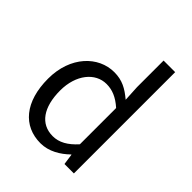

<svg xmlns="http://www.w3.org/2000/svg" viewBox="-224 -925 1067 1067"><g transform="rotate(45 310.0 -391.5)"><path d="M277 13C342 13 399 -22 442 -64H444L453 0H527V-796H436V-587L441 -493C393 -533 352 -557 288 -557C164 -557 53 -447 53 -271C53 -90 141 13 277 13ZM297 -63C201 -63 147 -141 147 -272C147 -396 216 -480 304 -480C349 -480 390 -464 436 -423V-138C391 -88 347 -63 297 -63Z"/></g></svg>

Font: Noto Sans Japanese Regular
Style: Regular
Weight: 400
Designer: Ryoko NISHIZUKA (kana & ideographs); Paul D. Hunt (Latin, Greek & Cyrillic); Wenlong ZHANG (bopomofo); Sandoll Communica
Foundry: Adobe Systems Incorporated
Version: Version 1.000;PS 1;hotconv 1.0.78;makeotf.lib2.5.61930